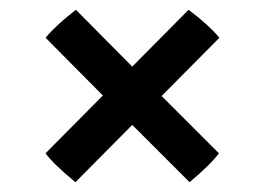

<svg xmlns="http://www.w3.org/2000/svg" viewBox="-20 -479 533 392"><path d="M367 -107C395 -130.3 415 -150 427 -166L310 -283L428 -402C412 -420.7 391 -439.7 365 -459L250 -343L135 -459C109.7 -439.7 89 -420.7 73 -402L190 -284L73 -166C83.7 -151.3 104 -131.7 134 -107L250 -224Z"/></svg>

Font: Oleo Script
Style: Regular
Weight: 400
Designer: Soytutype
Foundry: Soytutype
Version: Version 1.002